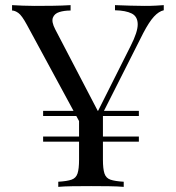

<svg xmlns="http://www.w3.org/2000/svg" viewBox="-20 -728 687 748"><path d="M521 -296V-276H148V-296ZM521 -196V-176H148V-196ZM618 -708V-688Q599 -684 580 -663.5Q561 -643 538 -599L336 -199H319L85 -631Q65 -668 51.5 -677.5Q38 -687 27 -687V-708Q47 -707 68.5 -706Q90 -705 115 -705Q148 -705 185.5 -705.5Q223 -706 255 -708V-687Q230 -687 211 -681Q192 -675 186 -659Q180 -643 195 -614L364 -290L356 -284L489 -549Q517 -604 516.5 -634Q516 -664 493 -675.5Q470 -687 428 -688V-708Q457 -707 487 -706Q517 -705 543 -705Q569 -705 586 -706Q603 -707 618 -708ZM381 -304V-106Q381 -70 387 -52Q393 -34 410.5 -28Q428 -22 462 -20V0Q439 -2 404.5 -2.5Q370 -3 335 -3Q296 -3 262 -2.5Q228 -2 207 0V-20Q241 -22 258.5 -28Q276 -34 282 -52Q288 -70 288 -106V-311L342 -249Z"/></svg>

Font: Playfair Display
Style: Regular
Weight: 400
Designer: Claus Eggers Sørensen
Foundry: Claus Eggers Sørensen
Version: Version 1.203